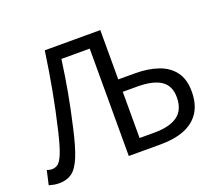

<svg xmlns="http://www.w3.org/2000/svg" viewBox="-112 -815 1122 984"><g transform="rotate(-20 448.5 -323.0)"><path d="M56.1 9.5Q40.6 9.5 27.2 7.1Q13.7 4.7 -0.1 0.7L17.3 -76.2Q24.5 -73.9 31 -72.4Q37.5 -70.9 45.3 -70.9Q63.2 -70.9 77.9 -82.1Q92.7 -93.3 107.6 -130.5Q122.5 -167.7 140.6 -244.2Q165.1 -347.6 183.6 -447.9Q202.1 -548.1 217.5 -656.3H520.4V-387.3H610.9Q683 -387.3 737.6 -368.4Q792.2 -349.5 822.7 -308.4Q853.2 -267.4 853.2 -201.6Q853.2 -131.6 823.6 -86.9Q793.9 -42.3 739.6 -21.1Q685.3 0 612 0H436.9V-585.6H282.5Q270.6 -496.2 254.8 -409.7Q239 -323.3 218.5 -235Q196.5 -135.9 174.4 -83Q152.4 -30.2 124.2 -10.3Q96 9.5 56.1 9.5ZM520.4 -67.7H601.5Q684.9 -67.7 728 -99.2Q771.2 -130.7 771.2 -199.6Q771.2 -262.1 728 -290.9Q684.8 -319.6 598.9 -319.6H520.4Z"/></g></svg>

Font: Source Sans 3 VF
Style: Regular
Weight: 200
Designer: Paul D. Hunt
Foundry: Adobe
Version: Version 3.046;hotconv 1.0.118;makeotfexe 2.5.65603